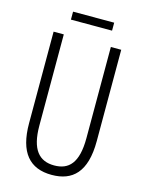

<svg xmlns="http://www.w3.org/2000/svg" viewBox="-126 -916 756 1001"><g transform="rotate(15 252.0 -415.5)"><path d="M363 -841H141V-798H363ZM435 -221V-714H379V-222C379 -87 331 -41 253 -41C172 -41 125 -92 125 -222V-714H70V-220C70 -62 134 10 253 10C364 10 435 -52 435 -221Z"/></g></svg>

Font: Noto Sans Arabic UI XCn Lt
Style: Regular
Weight: 300
Width: 2
Designer: Monotype Design Team, Nadine Chahine and Nizar Qandah
Foundry: Monotype Imaging Inc.
Version: Version 2.010